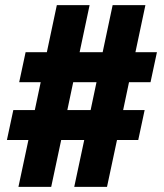

<svg xmlns="http://www.w3.org/2000/svg" viewBox="-20 -730 640 750"><path d="M52 0 91 -183H7L32 -300H116L139 -409H55L80 -526H163L202 -710H330L291 -526H381L420 -710H548L509 -526H593L568 -409H484L461 -300H545L520 -183H437L398 0H270L309 -183H219L180 0ZM243 -300H334L357 -409H266Z"/></svg>

Font: Livvic
Style: Bold
Weight: 700
Designer: Jacques Le Bailly, Baron von Fonthausen
Version: Version 1.001; ttfautohint (v1.8.2)